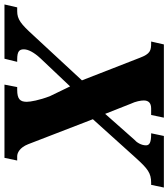

<svg xmlns="http://www.w3.org/2000/svg" viewBox="2 -787 754 860"><g transform="rotate(90 379.0 -357.0)"><path d="M226 -57H215C177 -57 170 -68 170 -87C170 -106 183 -132 211 -162L336 -294L380 -203C398 -156 405 -116 405 -100C405 -70 393 -57 351 -57H339L328 0H656L668 -57H649C634 -57 610 -68 595 -106L483 -396L656 -588C705 -642 724 -657 768 -657H777L789 -714H558L546 -657H550C586 -657 600 -650 600 -634C600 -612 586 -591 574 -581L459 -451L414 -565C403 -588 399 -611 399 -624C399 -645 410 -657 435 -657H464L476 -714H148L135 -657H141C175 -657 190 -654 208 -606L309 -347L107 -129C57 -74 36 -57 -1 -57H-18L-31 0H212Z"/></g></svg>

Font: Noto Serif SemiCondensed Extra
Style: Italic
Weight: 800
Width: 4
Italic angle: -12°
Designer: Monotype Design Team
Foundry: Monotype Imaging Inc.
Version: Version 1.901